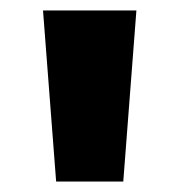

<svg xmlns="http://www.w3.org/2000/svg" viewBox="-20 -688 342 366"><path d="M87 -342 62 -668H240L215 -342Z"/></svg>

Font: Celebes Black
Style: Regular
Weight: 900
Designer: Anugrah Pasau
Foundry: Lafontype
Version: Version 1.000; ttfautohint (v1.8.4)